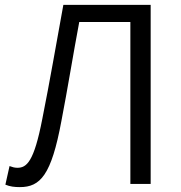

<svg xmlns="http://www.w3.org/2000/svg" viewBox="-20 -752 738 785"><path d="M61 13C145 13 190 -36 231 -257C257 -391 278 -524 304 -662H513V0H596V-732H239C209 -568 184 -421 153 -266C119 -90 89 -66 51 -66C39 -66 30 -69 19 -73L2 3C21 11 40 13 61 13Z"/></svg>

Font: Noto Sans CJK HK DemiLight
Style: Regular
Weight: 350
Designer: Ryoko NISHIZUKA 西塚涼子 (kana, bopomofo & ideographs); Paul D. Hunt (Latin, Greek & Cyrillic); Sandoll Communications 산돌커뮤니
Foundry: Adobe
Version: Version 2.004;hotconv 1.0.118;makeotfexe 2.5.65603